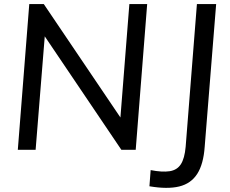

<svg xmlns="http://www.w3.org/2000/svg" viewBox="-20 -732 1124 938"><path d="M67 0 123 -712H194L592 -123L565 -116L612 -712H699L643 0H573L176 -588L202 -596L154 0ZM710 178 716 99Q772 110 808.5 104.5Q845 99 863.5 70.5Q882 42 887 -15L942 -712H1036L980 -15Q974 70 943.5 117.5Q913 165 855.5 179Q798 193 710 178Z"/></svg>

Font: Muli Medium
Style: Italic
Weight: 500
Italic angle: -4.541°
Designer: Vernon Adams
Foundry: Vernon Adams
Version: Version 2.100; ttfautohint (v1.8.1.43-b0c9)